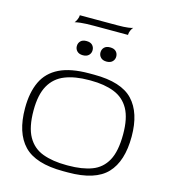

<svg xmlns="http://www.w3.org/2000/svg" viewBox="-135 -1058 1047 1176"><g transform="rotate(15 388.0 -469.5)"><path d="M375 10Q200 10 125 -68.5Q50 -147 50 -303Q50 -403 82.5 -471.5Q115 -540 186.5 -575Q258 -610 375 -610H406Q579 -610 652.5 -532Q726 -454 726 -303Q726 -146 652 -68Q578 10 406 10ZM385 -31H396Q484 -31 545.5 -54Q607 -77 639.5 -136Q672 -195 672 -303Q672 -405 639.5 -463Q607 -521 545 -545.5Q483 -570 396 -570H385Q296 -570 233 -545Q170 -520 137 -461.5Q104 -403 104 -303Q104 -197 137.5 -137.5Q171 -78 234 -54.5Q297 -31 385 -31ZM308 -707Q284 -707 271 -720Q258 -733 258 -752Q258 -771 270.5 -784Q283 -797 308 -797Q333 -797 345.5 -784Q358 -771 358 -752Q358 -733 345 -720Q332 -707 308 -707ZM458 -707Q434 -707 421 -720Q408 -733 408 -752Q408 -771 420.5 -784Q433 -797 458 -797Q483 -797 495.5 -784Q508 -771 508 -752Q508 -733 495 -720Q482 -707 458 -707ZM207 -889Q214 -897 220.5 -911.5Q227 -926 227 -939H463Q509 -939 533.5 -942.5Q558 -946 563 -949Q556 -942 549.5 -928Q543 -914 543 -899H327Q272 -899 243 -895.5Q214 -892 207 -889Z"/></g></svg>

Font: Red Rose Light
Style: Regular
Weight: 300
Designer: Jaikishan Patel
Version: Version 1.001; ttfautohint (v1.8.3)